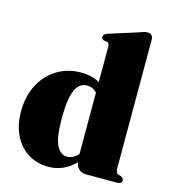

<svg xmlns="http://www.w3.org/2000/svg" viewBox="-113 -845 835 947"><g transform="rotate(15 304.0 -371.5)"><path d="M21 -217.5Q21 -296 52 -354.8Q83 -413.5 136.8 -446.2Q190.5 -479 259 -479Q316 -479 354 -455.5V-637.5Q354 -655.5 341 -658.5L326 -660.5Q313 -663.5 313 -676.5Q313 -689 331.5 -696.5L479.5 -743.5Q495.5 -749.5 505 -752.2Q514.5 -755 524 -755Q537.5 -755 544.8 -747.2Q552 -739.5 552 -727.5V-71Q552 -45 564.5 -40.5L579.5 -36Q593.5 -30 593.5 -18Q593.5 0 571 0H409Q388.5 0 373.2 -14.5Q358 -29 358.5 -48.5Q329.5 -19 295.5 -3.5Q261.5 12 221 12Q162 12 117 -16.2Q72 -44.5 46.5 -96Q21 -147.5 21 -217.5ZM224 -236Q224 -138.5 244 -99.2Q264 -60 296 -60Q329 -60 354 -88.5V-402.5Q332.5 -425 303 -425Q279.5 -425 261.5 -408Q243.5 -391 233.8 -349.5Q224 -308 224 -236Z"/></g></svg>

Font: Fraunces 72pt Black
Style: Regular
Weight: 900
Version: Version 1.000;[0bf87f6ff]